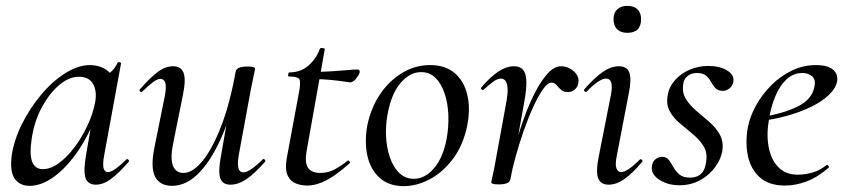

<svg xmlns="http://www.w3.org/2000/svg" viewBox="-20 -621 2888 655"><path d="M81 13Q48 13 30.5 -11Q13 -35 20 -91Q28 -144 55 -198Q82 -252 120.5 -298Q159 -344 203 -371.5Q247 -399 287 -399Q306 -399 325 -392Q344 -385 357.5 -369.5Q371 -354 373 -328L325 -357Q339 -359 356 -373.5Q373 -388 381 -407Q383 -410 388.5 -408.5Q394 -407 393 -405L335 -89Q325 -34 348 -34Q359 -34 375.5 -46Q392 -58 411 -77Q414 -80 418 -76Q422 -72 419 -69Q387 -32 360 -11.5Q333 9 307 9Q280 9 272 -13.5Q264 -36 273 -89L297 -229L315 -246Q288 -168 248.5 -109.5Q209 -51 165.5 -19Q122 13 81 13ZM126 -44Q153 -44 181 -64.5Q209 -85 234.5 -119Q260 -153 278.5 -193Q297 -233 304 -269Q312 -309 297.5 -334.5Q283 -360 248 -359Q215 -359 182 -331Q149 -303 123 -255.5Q97 -208 88 -147Q80 -93 90 -68.5Q100 -44 126 -44Z M567 13Q525 13 509 -18.5Q493 -50 507 -119L543 -297Q548 -327 543.5 -339.5Q539 -352 527 -352Q517 -352 501 -340Q485 -328 466 -309Q462 -305 458 -309Q454 -313 458 -317Q491 -355 517.5 -375Q544 -395 571 -395Q597 -395 606 -373Q615 -351 604 -297L572 -138Q560 -83 569.5 -57Q579 -31 606 -31Q637 -31 670.5 -71.5Q704 -112 734 -189Q764 -266 784 -377L798 -376Q779 -259 743.5 -171.5Q708 -84 663 -35.5Q618 13 567 13ZM766 9Q739 9 731.5 -13Q724 -35 733 -84L784 -377Q787 -394 824 -394Q840 -394 845 -392Q850 -390 850 -387Q850 -384 845 -361Q840 -338 835 -312L794 -89Q785 -33 810 -33Q821 -33 838 -44.5Q855 -56 876 -77Q879 -81 883 -76.5Q887 -72 884 -69Q849 -29 821 -10Q793 9 766 9Z M1028 12Q1007 12 988.5 4.5Q970 -3 961 -23Q952 -43 958 -80L1000 -306Q1007 -342 1001 -351Q995 -360 966 -360Q962 -360 963 -367Q964 -374 967 -374Q1006 -374 1032.5 -397.5Q1059 -421 1071 -454Q1072 -458 1080.5 -457Q1089 -456 1088 -453L1026 -106Q1019 -67 1030.5 -49Q1042 -31 1073 -31Q1099 -31 1121.5 -43Q1144 -55 1166 -73Q1168 -75 1172 -71Q1176 -67 1174 -65Q1128 -24 1093.5 -6Q1059 12 1028 12ZM1174 -340Q1172 -340 1152.5 -343Q1133 -346 1106.5 -348.5Q1080 -351 1055 -351L1057 -376Q1085 -376 1114.5 -378Q1144 -380 1167.5 -382Q1191 -384 1200 -384Q1204 -384 1206 -381Q1208 -378 1207 -374Q1205 -366 1195 -353Q1185 -340 1174 -340Z M1357 14Q1307 14 1275.5 -14Q1244 -42 1233.5 -89Q1223 -136 1233 -193Q1245 -252 1276 -298.5Q1307 -345 1351.5 -372Q1396 -399 1447 -399Q1500 -399 1532 -371Q1564 -343 1574.5 -296Q1585 -249 1574 -193Q1561 -128 1527 -81.5Q1493 -35 1448 -10.5Q1403 14 1357 14ZM1392 -11Q1430 -11 1461 -47.5Q1492 -84 1504 -149Q1511 -189 1509.5 -228.5Q1508 -268 1497 -301.5Q1486 -335 1466 -355Q1446 -375 1416 -375Q1379 -375 1347.5 -339Q1316 -303 1303 -236Q1295 -195 1297 -155.5Q1299 -116 1310.5 -83Q1322 -50 1342.5 -30.5Q1363 -11 1392 -11Z M1721 -9 1711 -10Q1720 -57 1734 -110Q1748 -163 1766 -213.5Q1784 -264 1805 -305Q1826 -346 1848.5 -370.5Q1871 -395 1895 -395Q1909 -395 1923.5 -387.5Q1938 -380 1947 -367Q1956 -354 1953 -338Q1951 -325 1941.5 -316Q1932 -307 1917 -307Q1902 -307 1893.5 -315Q1885 -323 1878.5 -331Q1872 -339 1861 -339Q1848 -339 1832 -316Q1816 -293 1799 -256Q1782 -219 1766.5 -174.5Q1751 -130 1739 -86.5Q1727 -43 1721 -9ZM1682 8Q1666 8 1661 6Q1656 4 1656 1Q1656 -2 1661.5 -26Q1667 -50 1671 -74L1707 -271Q1713 -304 1711.5 -321Q1710 -338 1704 -345.5Q1698 -353 1689 -353Q1677 -353 1661.5 -341.5Q1646 -330 1630 -315Q1627 -312 1623 -316Q1619 -320 1622 -323Q1654 -360 1681 -377.5Q1708 -395 1734 -395Q1753 -395 1763.5 -384Q1774 -373 1775.5 -347Q1777 -321 1769 -276L1721 -9Q1718 8 1682 8Z M2056 9Q2029 9 2020.5 -13.5Q2012 -36 2023 -89L2064 -297Q2075 -353 2047 -353Q2036 -353 2019 -341.5Q2002 -330 1982 -309Q1979 -305 1974.5 -309.5Q1970 -314 1974 -317Q2009 -357 2037 -376Q2065 -395 2091 -395Q2119 -395 2127 -373Q2135 -351 2125 -302L2084 -89Q2078 -59 2083 -46.5Q2088 -34 2099 -34Q2110 -34 2126.5 -45.5Q2143 -57 2162 -76Q2166 -80 2170 -75.5Q2174 -71 2170 -68Q2138 -30 2110.5 -10.5Q2083 9 2056 9ZM2120 -509Q2098 -509 2085.5 -521Q2073 -533 2073 -556Q2073 -577 2085.5 -589Q2098 -601 2120 -601Q2143 -601 2155 -589Q2167 -577 2167 -556Q2167 -509 2120 -509Z M2298 11Q2258 11 2229 -8Q2200 -27 2204 -54Q2206 -70 2216.5 -78Q2227 -86 2239 -86Q2254 -86 2262 -75Q2270 -64 2277.5 -50.5Q2285 -37 2297.5 -26Q2310 -15 2334 -15Q2358 -15 2372 -28.5Q2386 -42 2389 -69Q2394 -100 2380 -122.5Q2366 -145 2343.5 -163.5Q2321 -182 2299 -200.5Q2277 -219 2264.5 -242Q2252 -265 2258 -297Q2263 -326 2283.5 -348.5Q2304 -371 2333.5 -383.5Q2363 -396 2396 -396Q2435 -396 2460 -381Q2485 -366 2482 -343Q2479 -327 2468 -319Q2457 -311 2447 -311Q2429 -311 2420.5 -320.5Q2412 -330 2405.5 -342Q2399 -354 2388.5 -363Q2378 -372 2357 -372Q2339 -372 2326 -362Q2313 -352 2311 -335Q2306 -306 2319.5 -284Q2333 -262 2355.5 -243Q2378 -224 2400.5 -204.5Q2423 -185 2436 -161Q2449 -137 2444 -105Q2439 -77 2419 -50Q2399 -23 2368 -6Q2337 11 2298 11Z M2658 12Q2603 12 2572 -16Q2541 -44 2531.5 -89Q2522 -134 2531 -185Q2538 -223 2559 -261Q2580 -299 2611 -330Q2642 -361 2681 -380Q2720 -399 2764 -399Q2802 -399 2820.5 -384.5Q2839 -370 2836 -345Q2832 -321 2808.5 -298Q2785 -275 2748 -257Q2711 -239 2665 -226Q2619 -213 2571 -208L2573 -221Q2648 -232 2699 -256.5Q2750 -281 2758 -324Q2764 -349 2750.5 -360.5Q2737 -372 2717 -372Q2687 -372 2664 -351Q2641 -330 2626 -295Q2611 -260 2604 -218Q2594 -164 2602 -120.5Q2610 -77 2635 -51Q2660 -25 2702 -25Q2725 -25 2750.5 -32Q2776 -39 2800 -58Q2802 -60 2805.5 -56Q2809 -52 2807 -49Q2769 -16 2731.5 -2Q2694 12 2658 12Z"/></svg>

Font: Cormorant Infant Light Medium
Style: Italic
Weight: 500
Italic angle: -10°
Version: Version 4.001